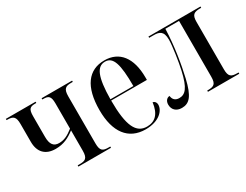

<svg xmlns="http://www.w3.org/2000/svg" viewBox="-60 -931 1701 1326"><g transform="rotate(-30 790.0 -268.0)"><path d="M279 0H539V-10H526C480 -10 461 -20 461 -80V-455C461 -515 481 -526 524 -526H538V-536H295V-526H302C343 -526 360 -516 360 -457V-256C316 -221 284 -207 246 -207C203 -207 182 -233 182 -293V-458C182 -517 198 -526 240 -526H247V-536H10V-526H16C63 -526 80 -512 80 -455V-312C80 -231 124 -184 205 -184C271 -184 313 -207 360 -242V-80C360 -17 338 -10 291 -10H279Z M811 10C921 10 971 -49 971 -95C971 -112 962 -125 945 -129C934 -40 892 -2 829 -2C743 -2 703 -79 703 -282H988V-302C988 -459 919 -546 800 -546C673 -546 600 -451 600 -264C600 -90 674 10 811 10ZM886 -292H703C705 -469 735 -536 800 -536C864 -536 886 -468 886 -292Z M1102 7C1162 7 1196 -32 1225 -156C1247 -250 1271 -390 1275 -524H1384V-79C1384 -20 1365 -10 1317 -10H1312V0H1562V-10H1553C1505 -10 1485 -20 1485 -79V-459C1485 -516 1506 -526 1555 -526H1562V-536H1147V-526H1182C1225 -526 1259 -518 1259 -447C1259 -399 1240 -274 1227 -218C1199 -92 1166 -61 1120 -61C1088 -61 1071 -79 1068 -108C1046 -107 1030 -88 1030 -60C1030 -20 1057 7 1102 7Z"/></g></svg>

Font: Noto Serif Display Condensed Medium
Style: Regular
Weight: 500
Width: 3
Designer: Monotype Design Team
Foundry: Monotype Imaging Inc.
Version: Version 2.009